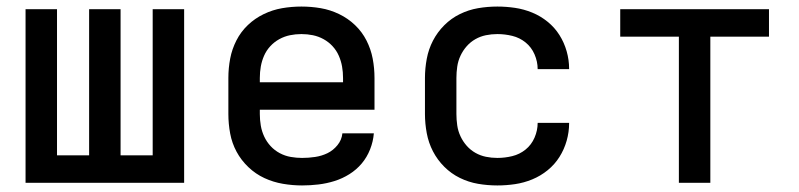

<svg xmlns="http://www.w3.org/2000/svg" viewBox="-20 -558 2440 586"><path d="M58 0V-530H154V-84H252V-530H348V-84H446V-530H542V0Z M902 8Q873 8 843.5 3Q814 -2 787 -14.5Q760 -27 738 -48Q716 -69 702 -95Q688 -121 682.5 -150.5Q677 -180 677 -210V-320Q677 -350 682.5 -379Q688 -408 701.5 -434.5Q715 -461 736.5 -481.5Q758 -502 785 -515Q812 -528 841 -533Q870 -538 900 -538Q930 -538 959 -533Q988 -528 1015 -515Q1042 -502 1063.5 -481.5Q1085 -461 1098.5 -434.5Q1112 -408 1117.5 -379Q1123 -350 1123 -320V-223H773V-210Q773 -192 776 -174.5Q779 -157 786.5 -141Q794 -125 806 -112Q818 -99 834 -90.5Q850 -82 867.5 -79Q885 -76 902 -76Q922 -76 942 -79Q962 -82 979.5 -90.5Q997 -99 1010 -115Q1023 -131 1025 -151H1121Q1119 -126 1109.5 -102Q1100 -78 1084 -59Q1068 -40 1046.5 -26.5Q1025 -13 1001 -5.5Q977 2 952 5Q927 8 902 8ZM773 -307H1027V-320Q1027 -338 1024 -355Q1021 -372 1014 -388Q1007 -404 995 -417Q983 -430 967.5 -438.5Q952 -447 935 -450.5Q918 -454 900 -454Q882 -454 865 -450.5Q848 -447 832.5 -438.5Q817 -430 805 -417Q793 -404 786 -388Q779 -372 776 -355Q773 -338 773 -320Z M1498 8Q1468 8 1439 3Q1410 -2 1383.5 -15Q1357 -28 1336 -49Q1315 -70 1301.5 -96Q1288 -122 1282.5 -151.5Q1277 -181 1277 -210V-320Q1277 -349 1282.5 -378.5Q1288 -408 1301.5 -434Q1315 -460 1336 -481Q1357 -502 1383.5 -515Q1410 -528 1439 -533Q1468 -538 1498 -538Q1525 -538 1552 -534Q1579 -530 1604.5 -519.5Q1630 -509 1651.5 -491.5Q1673 -474 1687.5 -451Q1702 -428 1709.5 -401.5Q1717 -375 1717 -348Q1717 -347 1717 -347Q1717 -347 1717 -347H1621Q1621 -347 1621 -347Q1621 -347 1621 -347Q1621 -370 1611.5 -392Q1602 -414 1584 -428.5Q1566 -443 1543.5 -448.5Q1521 -454 1498 -454Q1480 -454 1463 -450.5Q1446 -447 1431 -438.5Q1416 -430 1404.5 -417Q1393 -404 1385.5 -388Q1378 -372 1375.5 -354.5Q1373 -337 1373 -320V-210Q1373 -193 1375.5 -175.5Q1378 -158 1385.5 -142Q1393 -126 1404.5 -113Q1416 -100 1431 -91.5Q1446 -83 1463 -79.5Q1480 -76 1498 -76Q1521 -76 1543.5 -81.5Q1566 -87 1584 -101.5Q1602 -116 1611.5 -138Q1621 -160 1621 -183Q1621 -183 1621 -183Q1621 -183 1621 -183H1717Q1717 -183 1717 -183Q1717 -183 1717 -182Q1717 -155 1709.5 -128.5Q1702 -102 1687.5 -79Q1673 -56 1651.5 -38.5Q1630 -21 1604.5 -10.5Q1579 0 1552 4Q1525 8 1498 8Z M2052 0V-446H1873V-530H2327V-446H2148V0Z"/></svg>

Font: Iosevka Curly Medium Extended
Style: Regular
Weight: 500
Width: 7
Monospace: yes
Designer: Belleve Invis
Foundry: Belleve Invis
Version: Version 11.1.0; ttfautohint (v1.8.3)